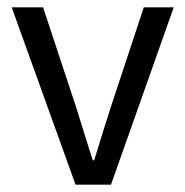

<svg xmlns="http://www.w3.org/2000/svg" viewBox="-20 -506 508 526"><path d="M187 0H284L456 -486H374L283 -211C268 -163 252 -114 238 -67H234C219 -114 204 -163 189 -211L98 -486H12Z"/></svg>

Font: DAIFUKU Sans
Style: Regular
Weight: 400
Designer: Original font ‘Source Han Sans JP’ : Paul D. Hunt
Foundry: Daifuku
Version: Version 1.000